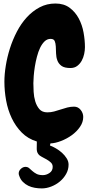

<svg xmlns="http://www.w3.org/2000/svg" viewBox="-20 -764 511 1087"><path d="M368.2 168Q368.2 196.3 354.5 220.7Q340.8 245.1 319.3 263.2Q297.9 281.2 270.5 292Q243.2 302.7 216.8 302.7Q197.3 302.7 177.2 299.3Q157.2 295.9 140.1 287.6Q123 279.3 109.4 265.6Q95.7 252 88.9 231.4Q85.9 224.6 85.9 217.8Q85.9 203.1 98.1 191.9Q110.4 180.7 124 180.7Q136.7 180.7 145 188Q153.3 195.3 163.1 204.1Q172.9 212.9 186.5 220.2Q200.2 227.5 222.7 227.5Q242.2 227.5 260.3 215.3Q278.3 203.1 278.3 180.7Q278.3 166 268.1 156.2Q257.8 146.5 244.1 138.7Q230.5 130.9 216.8 124Q203.1 117.2 196.3 107.4Q187.5 95.7 188 75.7Q188.5 55.7 188.5 42V37.1Q137.7 21.5 103 -13.7Q68.4 -48.8 46.4 -95.2Q24.4 -141.6 14.6 -195.3Q4.9 -249 4.9 -301.8Q4.9 -342.8 12.7 -391.6Q20.5 -440.4 36.1 -489.7Q51.8 -539.1 75.7 -585Q99.6 -630.9 131.8 -666Q164.1 -701.2 204.6 -722.7Q245.1 -744.1 293.9 -744.1Q341.8 -744.1 374 -720.2Q406.2 -696.3 425.8 -659.7Q445.3 -623 453.1 -579.6Q460.9 -536.1 460.9 -497.1Q460.9 -478.5 456.5 -458Q452.1 -437.5 442.4 -419.9Q432.6 -402.3 417 -390.6Q401.4 -378.9 378.9 -378.9Q344.7 -378.9 328.1 -391.1Q311.5 -403.3 304.7 -421.9Q297.9 -440.4 297.4 -461.4Q296.9 -482.4 295.9 -501Q294.9 -519.5 289.6 -531.7Q284.2 -543.9 266.6 -543.9Q247.1 -543.9 232.4 -529.8Q217.8 -515.6 207 -493.2Q196.3 -470.7 189 -442.4Q181.6 -414.1 177.2 -386.2Q172.9 -358.4 170.9 -333.5Q168.9 -308.6 168.9 -293Q168.9 -272.5 170.4 -244.1Q171.9 -215.8 179.7 -189.9Q187.5 -164.1 203.1 -146Q218.8 -127.9 248 -127.9Q267.6 -127.9 286.1 -132.8Q304.7 -137.7 323.2 -144Q341.8 -150.4 360.8 -155.3Q379.9 -160.2 399.4 -160.2Q421.9 -160.2 436.5 -142.1Q451.2 -124 451.2 -101.6Q451.2 -72.3 432.6 -45.4Q414.1 -18.6 386.2 1.5Q358.4 21.5 325.7 34.2Q293 46.9 265.6 47.9L262.7 59.6Q278.3 65.4 296.9 76.2Q315.4 86.9 331.1 101.1Q346.7 115.2 357.4 132.3Q368.2 149.4 368.2 168Z"/></svg>

Font: Chewy
Style: Regular
Weight: 400
Version: Version 1.001